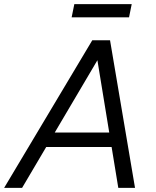

<svg xmlns="http://www.w3.org/2000/svg" viewBox="-40 -910 754 930"><path d="M153 -198 168 -268H537L522 -198ZM-20 0 407 -715H493L614 0H533L424 -666H460L67 0ZM307 -826 320 -890H598L585 -826Z"/></svg>

Font: Wix Madefor Text
Style: Italic
Weight: 400
Italic angle: -12°
Designer: Dalton Maag Ltd
Foundry: Dalton Maag Ltd
Version: Version 3.100